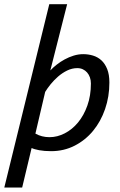

<svg xmlns="http://www.w3.org/2000/svg" viewBox="-39 -692 559 892"><path d="M189.9 -672.4H272.9L194.8 -364.7Q207.5 -378.4 224.6 -391.8Q241.7 -405.3 261.5 -416Q281.2 -426.8 303.2 -433.6Q325.2 -440.4 347.7 -440.4Q371.1 -440.4 393.1 -433.8Q415 -427.2 431.9 -411.9Q448.7 -396.5 459 -371.1Q469.2 -345.7 469.2 -308.6Q469.2 -243.2 449.2 -185.3Q429.2 -127.4 393.3 -84Q357.4 -40.5 307.6 -15.1Q257.8 10.3 198.7 10.3Q167 10.3 143.3 5.9Q119.6 1.5 107.9 -4.4L64 179.2H-19ZM320.3 -375.5Q295.9 -375.5 272.9 -364.3Q250 -353 230.7 -336.2Q211.4 -319.3 196 -300.3Q180.7 -281.2 170.9 -265.1L125.5 -71.3Q154.8 -54.7 190.9 -54.7Q227.1 -54.7 261.7 -72.5Q296.4 -90.3 323.5 -123Q350.6 -155.8 366.9 -201.7Q383.3 -247.6 383.3 -304.2Q383.3 -319.3 378.7 -332.5Q374 -345.7 365.7 -355.2Q357.4 -364.7 345.9 -370.1Q334.5 -375.5 320.3 -375.5Z"/></svg>

Font: PT Astra Sans
Style: Italic
Weight: 400
Italic angle: -16°
Designer: A.Korolkova, I. Chaeva
Foundry: ParaType Ltd
Version: Version 1.001; ttfautohint (v1.6)